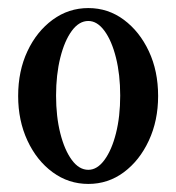

<svg xmlns="http://www.w3.org/2000/svg" viewBox="-20 -445 437 476"><path d="M199 11Q150 11 110.5 -18Q71 -47 48 -96.5Q25 -146 25 -207Q25 -269 48 -318Q71 -367 110.5 -396Q150 -425 199 -425Q248 -425 287 -396Q326 -367 349 -318Q372 -269 372 -207Q372 -146 349 -96.5Q326 -47 287 -18Q248 11 199 11ZM199 -24Q221 -24 239 -48.5Q257 -73 267.5 -114.5Q278 -156 278 -208Q278 -260 267.5 -302Q257 -344 239 -368.5Q221 -393 199 -393Q176 -393 158 -368.5Q140 -344 129.5 -302Q119 -260 119 -208Q119 -156 129.5 -114.5Q140 -73 158 -48.5Q176 -24 199 -24Z"/></svg>

Font: Junicode Two Beta Condensed Medium
Style: Regular
Weight: 500
Width: 3
Designer: Peter S. Baker
Foundry: Briery Creek Software
Version: Version 1.053; ttfautohint (v1.8.4)